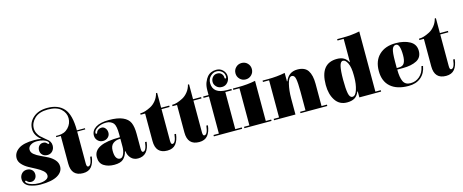

<svg xmlns="http://www.w3.org/2000/svg" viewBox="-42 -1463 5153 2139"><g transform="rotate(-15 2534.0 -393.0)"><path d="M792 -47Q830 -47 841 -147L859 -145Q850 -71 817 -30.5Q784 10 719 10Q585 10 585 -136V-455H533V-469H561Q632 -469 676 -515.5Q720 -562 720 -624Q720 -686 670.5 -731.5Q621 -777 520.5 -777Q420 -777 368 -727.5Q316 -678 316 -614Q316 -583 330 -555.5Q344 -528 359.5 -513Q375 -498 402.5 -475.5Q430 -453 442 -442L374 -471L375 -474Q295 -533 295 -611Q295 -689 356 -742.5Q417 -796 519 -796Q644 -796 709 -722.5Q774 -649 774 -469H867V-455H774V-88Q774 -47 792 -47ZM490 -130Q490 -66 424.5 -28Q359 10 228 10Q169 10 108 -11Q77 -22 57.5 -45.5Q38 -69 38 -104Q38 -139 61 -164.5Q84 -190 120 -190Q156 -190 178 -169.5Q200 -149 200 -117Q200 -85 181.5 -65.5Q163 -46 136.5 -46Q110 -46 91 -65Q89 -67 88 -68.5Q87 -70 86 -71Q85 -72 84 -73Q80 -75 77 -75Q69 -75 69 -66Q69 -57 84.5 -44Q100 -31 136 -20Q172 -9 217.5 -9Q263 -9 295.5 -24.5Q328 -40 328 -69.5Q328 -99 299 -124.5Q270 -150 228.5 -171.5Q187 -193 145 -216Q103 -239 74 -271.5Q45 -304 45 -342Q45 -405 103.5 -446Q162 -487 286 -487Q378 -487 424 -456.5Q470 -426 470 -376Q470 -339 447 -313.5Q424 -288 388.5 -288Q353 -288 331 -309Q309 -330 309 -361.5Q309 -393 327 -413Q345 -433 372.5 -433Q400 -433 412.5 -418.5Q425 -404 431 -404Q440 -404 440 -413Q440 -422 428 -434Q416 -446 385.5 -456.5Q355 -467 311 -467Q267 -467 238 -447.5Q209 -428 209 -396.5Q209 -365 238 -341.5Q267 -318 308 -299.5Q349 -281 390.5 -259.5Q432 -238 461 -205Q490 -172 490 -130Z M1218 -160V-253Q1214 -253 1211 -253Q1164 -253 1132 -227.5Q1100 -202 1100 -146.5Q1100 -91 1116 -65.5Q1132 -40 1159 -40Q1186 -40 1202 -78Q1218 -116 1218 -160ZM1425 -47Q1463 -47 1474 -147L1492 -145Q1473 10 1353 10Q1303 10 1272 -23.5Q1241 -57 1237 -104H1231Q1217 -50 1184 -20Q1151 10 1079.5 10Q1008 10 959.5 -21.5Q911 -53 911 -122Q911 -271 1218 -271V-304Q1218 -401 1194 -432Q1183 -446 1161.5 -457Q1140 -468 1110 -468Q1053 -468 1009.5 -442Q966 -416 966 -385Q966 -376 975 -376Q981 -376 983 -379.5Q985 -383 986 -386.5Q987 -390 988 -392.5Q989 -395 992.5 -401Q996 -407 1010 -417Q1024 -427 1048 -427Q1072 -427 1089.5 -405.5Q1107 -384 1107 -353Q1107 -322 1084 -300.5Q1061 -279 1026 -279Q991 -279 966.5 -303.5Q942 -328 942 -363Q942 -421 995 -454.5Q1048 -488 1147.5 -488Q1247 -488 1306 -462Q1365 -436 1386 -388.5Q1407 -341 1407 -258V-88Q1407 -47 1425 -47Z M1764 -47Q1802 -47 1813 -147L1831 -145Q1822 -71 1789 -30.5Q1756 10 1691 10Q1557 10 1557 -136V-453H1505V-469H1512Q1559 -469 1629 -505Q1664 -523 1693 -559Q1722 -595 1733 -641H1746V-469H1839V-453H1746V-88Q1746 -47 1764 -47Z M2132 -47Q2170 -47 2181 -147L2199 -145Q2190 -71 2157 -30.5Q2124 10 2059 10Q1925 10 1925 -136V-453H1873V-469H1880Q1927 -469 1997 -505Q2032 -523 2061 -559Q2090 -595 2101 -641H2114V-469H2207V-453H2114V-88Q2114 -47 2132 -47Z M2514 -608Q2514 -598 2523 -598Q2534 -598 2534 -618Q2534 -655 2507.5 -678Q2481 -701 2444 -701Q2407 -701 2375.5 -670.5Q2344 -640 2344 -593Q2344 -469 2508 -469H2557V-453H2482V-25H2557V-9H2231V-25H2293V-453H2231V-469H2293V-523Q2293 -577 2308.5 -614.5Q2324 -652 2341 -672Q2380 -719 2447 -719Q2493 -719 2523 -688Q2553 -657 2553 -616.5Q2553 -576 2527.5 -546.5Q2502 -517 2462.5 -517Q2423 -517 2398.5 -542Q2374 -567 2374 -598.5Q2374 -630 2394.5 -653Q2415 -676 2446 -676Q2477 -676 2493.5 -659.5Q2510 -643 2513 -621Z M2645 -453H2574V-469H2634Q2743 -469 2834 -488V-25H2896V-9H2583V-25H2645ZM2739.5 -530Q2700 -530 2672.5 -557.5Q2645 -585 2645 -624.5Q2645 -664 2672.5 -691.5Q2700 -719 2740 -719Q2780 -719 2807 -691.5Q2834 -664 2834 -624.5Q2834 -585 2806.5 -557.5Q2779 -530 2739.5 -530Z M2987 -453H2916V-469H2976Q3085 -469 3176 -488V-390H3181Q3220 -488 3321 -488Q3407 -488 3442 -434.5Q3477 -381 3477 -282V-25H3539V-9H3230V-25H3292V-240Q3292 -342 3283 -388Q3274 -434 3243 -434Q3208 -434 3190 -359.5Q3172 -285 3172 -195V-9H2925V-25H2987Z M4098 -25H4160V-9H3909V-78H3904Q3885 -30 3851.5 -10Q3818 10 3764 10Q3676 10 3629.5 -61Q3583 -132 3583 -239Q3583 -488 3778 -488Q3869 -488 3904 -417H3909V-684H3838V-700H3898Q4007 -700 4098 -719ZM3913 -239V-266Q3913 -354 3890 -402.5Q3867 -451 3837 -451Q3809 -451 3797 -400Q3785 -349 3785 -244.5Q3785 -140 3795.5 -87.5Q3806 -35 3837 -35Q3873 -35 3893 -98.5Q3913 -162 3913 -239Z M4665 -158 4667 -167 4685 -164Q4671 -82 4616 -36Q4561 10 4473 10Q4340 10 4267 -53.5Q4194 -117 4194 -236Q4194 -355 4264 -421.5Q4334 -488 4454 -488Q4552 -488 4617.5 -451.5Q4683 -415 4683 -339Q4683 -263 4622 -231Q4561 -199 4463 -199H4397Q4397 -108 4419.5 -61Q4442 -14 4502.5 -14Q4563 -14 4607.5 -53Q4652 -92 4665 -158ZM4396 -289V-217H4421Q4466 -217 4483.5 -247.5Q4501 -278 4501 -337Q4501 -470 4454 -470Q4423 -470 4409.5 -434Q4396 -398 4396 -289Z M4979 -47Q5017 -47 5028 -147L5046 -145Q5037 -71 5004 -30.5Q4971 10 4906 10Q4772 10 4772 -136V-453H4720V-469H4727Q4774 -469 4844 -505Q4879 -523 4908 -559Q4937 -595 4948 -641H4961V-469H5054V-453H4961V-88Q4961 -47 4979 -47Z"/></g></svg>

Font: Elsie Swash Caps Black
Style: Regular
Weight: 900
Designer: Alejandro Inler
Foundry: Alejandro Inler
Version: 1.003